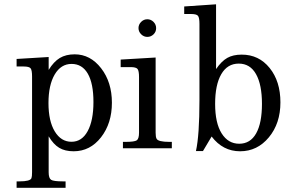

<svg xmlns="http://www.w3.org/2000/svg" viewBox="-20 -702 1348 909"><path d="M328.6 14.2Q287.6 14.2 260.3 -2.2Q232.9 -18.6 210.4 -56.6V113.8Q210.4 141.6 221.9 149.2Q233.4 156.7 277.8 156.7H290.5V187H58.6V156.7H71.8Q123 156.7 128.9 141.6Q131.8 134.3 131.8 112.8V-339.8Q131.8 -370.1 124.8 -378.7Q117.7 -387.2 91.8 -387.2H58.6V-422.9L210.4 -432.1V-371.1Q234.4 -410.2 263.2 -427.5Q292 -444.8 333.5 -444.8Q407.7 -444.8 458.7 -378.9Q509.8 -313 509.8 -215.6Q509.8 -118.2 458.3 -52Q406.7 14.2 328.6 14.2ZM318.4 -30.8Q367.7 -30.8 395 -81.1Q422.4 -131.3 422.4 -219Q422.4 -306.6 395.8 -353Q369.1 -399.4 318.8 -399.4Q268.6 -399.4 239 -349.4Q209.5 -299.3 209.5 -214.1Q209.5 -128.9 239.3 -79.8Q269 -30.8 318.4 -30.8Z M793.5 0H562V-30.3H573.7Q617.2 -30.3 627.7 -37.8Q638.2 -45.4 638.2 -74.2V-336.9Q638.2 -366.7 631.1 -375.5Q624 -384.3 598.6 -384.3H551.3V-419.9L716.8 -429.7V-73.7Q716.8 -53.7 721.2 -45.4Q728.5 -30.3 782.2 -30.3H793.5ZM677.5 -610.8Q694.3 -610.8 706.8 -598.4Q719.2 -585.9 719.2 -568.6Q719.2 -551.3 706.8 -539.3Q694.3 -527.3 677.5 -527.3Q660.6 -527.3 648.2 -539.8Q635.7 -552.2 635.7 -569.1Q635.7 -585.9 648.2 -598.4Q660.6 -610.8 677.5 -610.8Z M981.9 -55.7 940.9 13.2H907.7Q924.3 -62 924.3 -227.1V-588.9Q924.3 -618.7 917.2 -627.2Q910.2 -635.7 884.3 -635.7H852.1V-671.4L1002.9 -681.6V-375Q1028.8 -412.6 1056.2 -428Q1083.5 -443.4 1124.5 -443.4Q1205.6 -443.4 1256.6 -380.1Q1307.6 -316.9 1307.6 -217.3Q1307.6 -117.7 1252.9 -51.8Q1198.2 14.2 1116.7 14.2Q1035.2 14.2 981.9 -55.7ZM1112.5 -21.5Q1165 -21.5 1192.6 -70.3Q1220.2 -119.1 1220.2 -210.2Q1220.2 -301.3 1192.1 -351.1Q1164.1 -400.9 1110.4 -400.9Q1056.6 -400.9 1027.6 -350.8Q998.5 -300.8 998.5 -210.2Q998.5 -119.6 1029.3 -70.6Q1060.1 -21.5 1112.5 -21.5Z"/></svg>

Font: RIT Rachana
Style: Regular
Weight: 400
Designer: Hussain KH
Version: 1.4.7